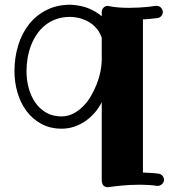

<svg xmlns="http://www.w3.org/2000/svg" viewBox="-20 -517 720 810"><path d="M409.2 -357.9Q408.2 -360.4 405.5 -367.4Q402.8 -374.5 397 -383.8Q391.1 -393.1 381.3 -403.6Q371.6 -414.1 357.2 -423.1Q342.8 -432.1 322.8 -438.5Q302.7 -444.8 275.9 -445.8Q243.7 -445.8 217.5 -436.5Q191.4 -427.2 170.9 -410.9Q150.4 -394.5 135.5 -372.6Q120.6 -350.6 110.8 -325Q101.1 -299.3 96.4 -271.5Q91.8 -243.7 91.8 -215.8Q91.8 -179.7 101.1 -145.5Q110.4 -111.3 128.7 -84.7Q147 -58.1 174.6 -42Q202.1 -25.9 238.8 -25.9Q265.1 -25.9 288.1 -37.4Q311 -48.8 330.1 -67.9Q349.1 -86.9 363.5 -111.6Q377.9 -136.2 388.2 -162.4Q398.4 -188.5 403.6 -214.1Q408.7 -239.7 409.2 -261.2ZM646 267.1H642.1Q625 264.6 606.7 263.4Q588.4 262.2 569.8 262.2Q547.4 262.2 526.4 263.4Q505.4 264.6 488 266.4Q470.7 268.1 458.5 269.8Q446.3 271.5 440.9 272Q439 272.9 435.1 272.9H434.1Q418.9 271.5 414.1 262.7Q409.2 253.9 409.2 241.2V-85.9Q397.9 -63 380.6 -42.7Q363.3 -22.5 341.6 -7.1Q319.8 8.3 294.2 17.1Q268.6 25.9 240.2 25.9Q191.9 25.9 154.5 5.6Q117.2 -14.6 92 -48.3Q66.9 -82 54 -125.7Q41 -169.4 41 -216.8Q41 -273.4 56.4 -324.5Q71.8 -375.5 101.8 -413.8Q131.8 -452.1 176 -474.6Q220.2 -497.1 277.8 -497.1Q323.2 -494.6 355.2 -481.2Q387.2 -467.8 409.2 -448.2V-465.8Q409.2 -477.1 416.7 -484.6Q424.3 -492.2 434.1 -492.2Q438 -492.2 439.9 -491.2Q458.5 -487.3 479.7 -485.6Q501 -483.9 522.9 -483.9Q544.9 -483.9 565.7 -485.1Q586.4 -486.3 602.1 -487.8Q620.6 -489.7 637.2 -492.2H641.1Q652.3 -492.2 659.7 -483.9Q667 -475.6 667 -465.8Q667 -457 660.6 -449.7Q654.3 -442.4 645 -440.9Q642.6 -440.9 625.7 -438.7Q608.9 -436.5 583 -435.1V210.9Q599.6 211.9 616.5 212.6Q633.3 213.4 649.9 215.8Q659.2 217.3 665.5 224.9Q671.9 232.4 671.9 242.2Q671.9 252 663.6 259.5Q655.3 267.1 646 267.1Z"/></svg>

Font: Ribeye
Style: Regular
Weight: 400
Designer: Astigmatic (AOETI)
Foundry: Astigmatic (AOETI)
Version: Version 1.000